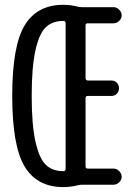

<svg xmlns="http://www.w3.org/2000/svg" viewBox="-20 -760 540 790"><path d="M240.2 -673.8Q196.3 -673.8 168.9 -648.4Q141.6 -623 126 -553.7Q110.4 -484.4 110.4 -365.2Q110.4 -246.1 126 -176.8Q141.6 -107.4 168.9 -81.5Q196.3 -55.7 240.2 -55.7H241.2Q250 -55.7 250 -65.4V-665Q250 -673.8 241.2 -673.8ZM240.2 9.8Q132.8 9.8 81.5 -74.7Q30.3 -159.2 30.3 -365.2Q30.3 -571.3 81.5 -655.8Q132.8 -740.2 240.2 -740.2Q271.5 -740.2 300.8 -732.4Q310.5 -730.5 317.4 -730.5H447.3Q460 -730.5 470.2 -720.2Q480.5 -710 480.5 -696.8Q480.5 -683.6 470.2 -673.8Q460 -664.1 447.3 -664.1H340.8Q332 -664.1 332 -656.2V-438.5Q332 -429.7 340.8 -428.7H438.5Q452.1 -428.7 460.9 -419.4Q469.7 -410.2 469.7 -397Q469.7 -383.8 460.9 -374.5Q452.1 -365.2 438.5 -365.2H340.8Q332 -365.2 332 -356.4V-75.2Q332 -66.4 340.8 -66.4H447.3Q460 -66.4 470.2 -56.2Q480.5 -45.9 480.5 -32.7Q480.5 -19.5 470.2 -9.8Q460 0 447.3 0H317.4Q311.5 0 300.8 2Q271.5 9.8 240.2 9.8Z"/></svg>

Font: Rounded Mgen+ 1mn regular
Style: Regular
Weight: 400
Designer: [Source Han Sans]
Ryoko NISHIZUKA  (kana & ideographs); Paul D. Hunt (Latin, Greek & Cyrillic); Wenlong ZHANG  (bopomofo
Version: Version 1.059.20150602